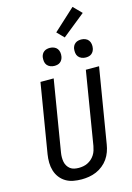

<svg xmlns="http://www.w3.org/2000/svg" viewBox="-169 -1272 939 1361"><g transform="rotate(-15 300.0 -591.0)"><path d="M255 8Q224 8 194 2.5Q164 -3 139 -18Q114 -33 96.5 -56Q79 -79 70.5 -107Q62 -135 61.5 -165.5Q61 -196 66 -227L150 -735H247L161 -214Q158 -196 158 -179Q158 -162 161 -146Q164 -130 172.5 -116Q181 -102 193.5 -92.5Q206 -83 222.5 -79.5Q239 -76 256 -76Q272 -76 288.5 -79Q305 -82 320.5 -89.5Q336 -97 349.5 -109Q363 -121 372.5 -136Q382 -151 387 -167Q392 -183 395 -199L483 -735H580L489 -185Q485 -159 475.5 -132.5Q466 -106 450 -83Q434 -60 411 -41.5Q388 -23 362 -12Q336 -1 308.5 3.5Q281 8 255 8ZM506 -819Q490 -819 475.5 -825Q461 -831 452 -842.5Q443 -854 441 -869.5Q439 -885 441 -901Q443 -912 448.5 -922Q454 -932 463.5 -939Q473 -946 484 -948.5Q495 -951 506 -951Q522 -951 536.5 -945Q551 -939 559.5 -927.5Q568 -916 570.5 -900.5Q573 -885 570 -869Q568 -858 562.5 -848Q557 -838 548 -831Q539 -824 528 -821.5Q517 -819 506 -819ZM276 -819Q260 -819 245.5 -825Q231 -831 222 -842.5Q213 -854 211 -869.5Q209 -885 211 -901Q213 -912 218.5 -922Q224 -932 233.5 -939Q243 -946 254 -948.5Q265 -951 276 -951Q292 -951 306.5 -945Q321 -939 329.5 -927.5Q338 -916 340.5 -900.5Q343 -885 340 -869Q338 -858 332.5 -848Q327 -838 318 -831Q309 -824 298 -821.5Q287 -819 276 -819ZM398 -995 349 -1045 507 -1190 566 -1130Z"/></g></svg>

Font: Iosevka Custom Medium
Style: Italic
Weight: 500
Italic angle: -9°
Designer: Belleve Invis
Foundry: Belleve Invis
Version: Version 27.0.1